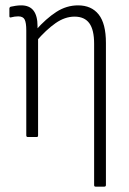

<svg xmlns="http://www.w3.org/2000/svg" viewBox="-20 -511 480 716"><path d="M336 185Q331 185 331 179V-348Q331 -400 313 -424.5Q295 -449 258 -449Q222 -449 187 -424.5Q152 -400 115 -357L113 -398Q152 -442 190 -466.5Q228 -491 271 -491Q321 -491 348 -457Q375 -423 375 -351V179Q375 185 369 185ZM84 0Q78 0 78 -6V-398Q78 -426 72 -438Q66 -450 48 -450Q42 -450 34.5 -449Q27 -448 20 -446Q15 -445 15 -451V-479Q15 -484 20 -486Q29 -488 39 -489.5Q49 -491 59 -491Q90 -491 105 -471.5Q120 -452 120 -413V-391L122 -375V-6Q122 0 117 0Z"/></svg>

Font: Sofia Sans Condensed Light
Style: Regular
Weight: 300
Designer: Botio Nikoltchev, Ani Petrova
Foundry: lettersoup
Version: Version 4.101